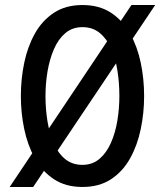

<svg xmlns="http://www.w3.org/2000/svg" viewBox="-20 -732 656 764"><path d="M112 12H18.5L503 -712H597.5ZM308 12Q241.5 12 194.8 -18.8Q148 -49.5 119 -101.5Q90 -153.5 76.5 -218Q63 -282.5 63 -350Q63 -418 76.5 -482.5Q90 -547 119 -598.8Q148 -650.5 194.8 -681.2Q241.5 -712 308 -712Q375 -712 421.8 -681.2Q468.5 -650.5 497.5 -598.8Q526.5 -547 540 -482.5Q553.5 -418 553.5 -350Q553.5 -282.5 540 -218Q526.5 -153.5 497.5 -101.5Q468.5 -49.5 421.8 -18.8Q375 12 308 12ZM308 -76Q348 -76 376 -100Q404 -124 421.5 -163.8Q439 -203.5 447 -252Q455 -300.5 455 -350Q455 -403.5 447 -452.8Q439 -502 421.5 -540.5Q404 -579 376 -601.5Q348 -624 308 -624Q268 -624 240 -600.2Q212 -576.5 194.8 -536.8Q177.5 -497 169.2 -448.5Q161 -400 161 -350Q161 -297 169.2 -247.8Q177.5 -198.5 194.8 -159.8Q212 -121 240 -98.5Q268 -76 308 -76Z"/></svg>

Font: Overpass Mono Light Medium
Style: Regular
Weight: 500
Monospace: yes
Version: Version 4.000